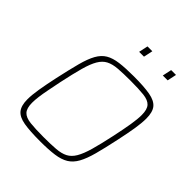

<svg xmlns="http://www.w3.org/2000/svg" viewBox="-239 -1043 1204 1204"><g transform="rotate(45 363.0 -440.5)"><path d="M315 8Q225 8 172 -1Q119 -10 96 -38Q73 -66 73 -122Q73 -160 82 -215Q91 -270 107 -344Q128 -440 145 -504Q162 -568 183.5 -606.5Q205 -645 237 -664Q269 -683 319 -689.5Q369 -696 444 -696Q534 -696 587 -686.5Q640 -677 663 -649Q686 -621 686 -564Q686 -525 677.5 -471.5Q669 -418 653 -344Q633 -250 616 -187Q599 -124 577.5 -85Q556 -46 523.5 -26Q491 -6 440.5 1Q390 8 315 8ZM312 -26Q377 -26 421 -29.5Q465 -33 494 -48Q523 -63 543 -97Q563 -131 580 -190.5Q597 -250 617 -344Q633 -419 641.5 -471.5Q650 -524 650 -559Q650 -609 630 -630.5Q610 -652 565.5 -657Q521 -662 447 -662Q382 -662 338 -658.5Q294 -655 265 -640Q236 -625 216 -591Q196 -557 179.5 -497.5Q163 -438 143 -344Q133 -294 125 -254Q117 -214 113 -183Q109 -152 109 -128Q109 -79 129 -57.5Q149 -36 194 -31Q239 -26 312 -26ZM568 -828 581 -889H624L611 -828ZM358 -828 371 -889H414L401 -828Z"/></g></svg>

Font: Saira Thin Thin
Style: Italic
Weight: 250
Italic angle: -12°
Version: Version 1.101